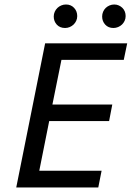

<svg xmlns="http://www.w3.org/2000/svg" viewBox="-24 -830 594 850"><path d="M411.1 0H47.9L175.8 -638.2H539.1L523.9 -564.9H248L208 -367.2H473.1L459 -293.9H193.8L149.9 -74.2H425.8ZM268.1 -810.1Q290 -810.1 304 -795.2Q317.9 -780.3 317.9 -758.8Q317.9 -747.6 313.5 -738Q309.1 -728.5 301.8 -721.4Q294.4 -714.4 284.7 -710.2Q274.9 -706.1 264.2 -706.1Q241.2 -706.1 227.5 -720.9Q213.9 -735.8 213.9 -756.8Q213.9 -768.1 218.3 -777.8Q222.7 -787.6 230 -794.7Q237.3 -801.8 247.1 -805.9Q256.8 -810.1 268.1 -810.1ZM481.9 -810.1Q492.7 -810.1 502 -805.9Q511.2 -801.8 518.1 -794.9Q524.9 -788.1 528.6 -778.8Q532.2 -769.5 532.2 -758.8Q532.2 -747.6 527.8 -738Q523.4 -728.5 516.1 -721.4Q508.8 -714.4 498.8 -710.2Q488.8 -706.1 478 -706.1Q455.6 -706.1 441.9 -720.9Q428.2 -735.8 428.2 -756.8Q428.2 -768.1 432.4 -777.8Q436.5 -787.6 443.8 -794.7Q451.2 -801.8 460.9 -805.9Q470.7 -810.1 481.9 -810.1ZM-3.9 -638.2Z"/></svg>

Font: Code New Roman
Style: Italic
Weight: 400
Italic angle: -11°
Monospace: yes
Designer: Sam Radian
Foundry: Code New Roman
Version: Version 1.508 October 19, 2014